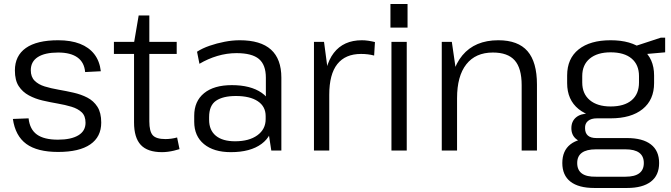

<svg xmlns="http://www.w3.org/2000/svg" viewBox="-20 -748 3336 954"><path d="M269 7Q165 7 110.5 -33Q56 -73 44 -157L122 -160Q128 -105 163.5 -79.5Q199 -54 268 -54Q333 -54 369 -75.5Q405 -97 405 -138Q405 -172 386 -190Q367 -208 335.5 -217.5Q304 -227 266.5 -233.5Q229 -240 192 -248.5Q155 -257 123.5 -274Q92 -291 73 -320Q54 -349 54 -398Q54 -471 108.5 -509.5Q163 -548 269 -548Q332 -548 377 -530.5Q422 -513 448.5 -479Q475 -445 481 -394L403 -390Q399 -438 365 -462.5Q331 -487 269 -487Q203 -487 168 -464.5Q133 -442 133 -399Q133 -366 152 -347Q171 -328 202 -318.5Q233 -309 270.5 -302.5Q308 -296 345.5 -287.5Q383 -279 414 -263Q445 -247 464 -217.5Q483 -188 483 -139Q483 -68 428.5 -30.5Q374 7 269 7Z M785 8Q713 8 679.5 -28Q646 -64 646 -140V-536L669 -671H722V-145Q722 -95 739 -76Q756 -57 802 -57Q816 -57 831 -59Q846 -61 860 -65L872 -7Q859 -3 844.5 0.5Q830 4 814.5 6Q799 8 785 8ZM546 -540H858V-480H546Z M1301 -176V-362Q1301 -426 1266.5 -455Q1232 -484 1155 -484Q1107 -484 1060 -470Q1013 -456 971 -431L959 -491Q985 -508 1021 -520.5Q1057 -533 1096 -540.5Q1135 -548 1171 -548Q1275 -548 1326.5 -501.5Q1378 -455 1378 -362V0H1328ZM1127 8Q1042 8 993.5 -32Q945 -72 945 -143V-173Q945 -245 994 -285Q1043 -325 1132 -325Q1225 -325 1280 -287Q1335 -249 1335 -178V-146Q1335 -74 1279.5 -33Q1224 8 1127 8ZM1148 -46Q1218 -46 1259 -76Q1300 -106 1300 -156V-171Q1300 -219 1261 -245Q1222 -271 1152 -271Q1088 -271 1053.5 -247.5Q1019 -224 1019 -166V-153Q1019 -101 1052.5 -73.5Q1086 -46 1148 -46Z M1540 -540H1590L1616 -344V0H1540ZM1590 -300Q1590 -422 1638.5 -485Q1687 -548 1778 -548Q1794 -548 1810.5 -545.5Q1827 -543 1843 -539L1839 -472Q1809 -480 1774 -480Q1696 -480 1656 -429.5Q1616 -379 1616 -277Z M2001 -540V0H1925V-540ZM2005 -728V-611H1920V-728Z M2572 -325Q2572 -409 2537.5 -448Q2503 -487 2429 -487Q2343 -487 2297 -428.5Q2251 -370 2251 -260L2215 -192V-258Q2215 -398 2277.5 -473Q2340 -548 2456 -548Q2554 -548 2601 -494Q2648 -440 2648 -328V0H2572ZM2175 -540H2225L2251 -361V0H2175Z M3014 -160Q2912 -160 2855 -206Q2798 -252 2798 -335V-373Q2798 -457 2855 -502.5Q2912 -548 3014 -548Q3116 -548 3173 -502.5Q3230 -457 3230 -373V-335Q3230 -252 3173 -206Q3116 -160 3014 -160ZM2933 186Q2855 186 2814.5 154.5Q2774 123 2774 62Q2774 1 2814 -30.5Q2854 -62 2933 -62H3096Q3173 -62 3214 -30.5Q3255 1 3255 62Q3255 123 3214 154.5Q3173 186 3096 186ZM3088 130Q3179 130 3179 62Q3179 -6 3088 -6H2941Q2848 -6 2848 62Q2848 132 2941 130ZM2907 -38Q2866 -38 2842.5 -57.5Q2819 -77 2819 -111Q2819 -145 2842 -164.5Q2865 -184 2908 -184H3014V-160H2946Q2917 -160 2901.5 -147Q2886 -134 2887 -111Q2887 -87 2901 -74.5Q2915 -62 2944 -62H3014V-38ZM3014 -219Q3082 -219 3118.5 -250Q3155 -281 3155 -338V-370Q3155 -426 3118.5 -457Q3082 -488 3014 -488Q2948 -488 2910.5 -457Q2873 -426 2873 -370V-338Q2873 -282 2910.5 -250.5Q2948 -219 3014 -219ZM3127 -516 3264 -561H3285V-488L3127 -474Z"/></svg>

Font: Pathway Extreme 8pt Thin Light
Style: Regular
Weight: 300
Version: Version 1.001;gftools[0.9.26]